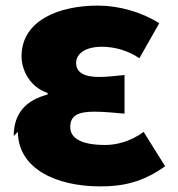

<svg xmlns="http://www.w3.org/2000/svg" viewBox="-20 -600 637 686"><path d="M44 -129C44 1 178 66 339 66C417 66 489 52 570 -6L493 -129C446 -93 392 -82 356 -82C273 -82 231 -105 231 -146C231 -186 257 -201 317 -201C351 -201 389 -197 425 -194V-332C396 -329 361 -325 334 -325C281 -325 252 -341 252 -375C252 -410 288 -433 344 -433C390 -433 438 -419 478 -392L549 -517C486 -557 405 -580 330 -580C187 -580 57 -525 57 -399C57 -349 87 -289 150 -268V-262C75 -243 29 -197 29 -114Z"/></svg>

Font: GenEiGothic-pro-Heavy
Style: Bold
Weight: 900
Designer: Ryoko NISHIZUKA (kana & ideographs); Paul D. Hunt (Latin, Greek & Cyrillic); Wenlong ZHANG (bopomofo); Sandoll Communica
Foundry: Adobe Systems Incorporated; o_tamon
Version: Version 1.000.140830